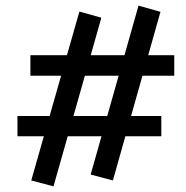

<svg xmlns="http://www.w3.org/2000/svg" viewBox="-20 -600 660 682"><path d="M381 41 302 20 472 -580 550 -558ZM42 -116V-188H553V-116ZM170 62 91 41 262 -559 340 -537ZM88 -331V-404H599V-331Z"/></svg>

Font: Ysabeau Office SemiBold
Style: Italic
Weight: 600
Italic angle: -12°
Designer: Christian Thalmann (Catharsis Fonts)
Version: Version 2.001;gftools[0.9.30]; featfreeze: tnum,lnum,ss02